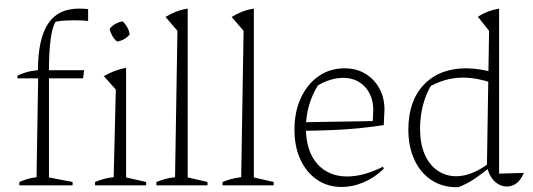

<svg xmlns="http://www.w3.org/2000/svg" viewBox="-20 -776 2233 804"><path d="M53 -448V-459Q73 -469 93.5 -474.5Q114 -480 139 -482Q139 -549 150 -598Q161 -647 182.5 -678.5Q204 -710 236 -725Q268 -740 312 -740Q320 -740 329.5 -739.5Q339 -739 349 -738V-688Q334 -690 319 -690.5Q304 -691 291 -691Q271 -691 251.5 -690Q232 -689 213 -685Q199 -664 192 -610.5Q185 -557 185 -482H332L328 -448ZM185 -464V-33L284 -14V0H61V-14Q75 -20 92 -25.5Q109 -31 133 -34L140 -464ZM378 0V-14Q395 -21 414.5 -26.5Q434 -32 456 -34L465 -401L415 -457Q437 -470 459.5 -478.5Q482 -487 508 -492V-33L592 -14V0ZM493 -687Q505 -676 513 -661.5Q521 -647 523 -632Q514 -620 499.5 -612Q485 -604 470 -602Q458 -612 450 -626.5Q442 -641 439 -655Q449 -668 463.5 -676Q478 -684 493 -687Z M635 0V-14Q650 -20 668.5 -25.5Q687 -31 713 -34L723 -647L673 -705Q694 -718 717 -727Q740 -736 766 -740V-33L849 -14V0Z M912 0V-14Q927 -20 945.5 -25.5Q964 -31 990 -34L1000 -647L950 -705Q971 -718 994 -727Q1017 -736 1043 -740V-33L1126 -14V0Z M1411 7Q1352 7 1307.5 -23.5Q1263 -54 1238 -108Q1213 -162 1213 -233Q1213 -307 1239.5 -365Q1266 -423 1313.5 -456.5Q1361 -490 1423 -490Q1472 -490 1509.5 -467.5Q1547 -445 1568.5 -406Q1590 -367 1590 -317L1587 -252Q1534 -244 1483.5 -239Q1433 -234 1374.5 -231.5Q1316 -229 1240 -228V-264L1541 -269L1543 -315Q1543 -375 1508 -412.5Q1473 -450 1417 -450Q1391 -450 1363 -441.5Q1335 -433 1311 -418Q1286 -378 1273.5 -332.5Q1261 -287 1261 -241Q1261 -144 1308 -90.5Q1355 -37 1434 -37Q1502 -37 1584 -78L1587 -69Q1547 -31 1501.5 -12Q1456 7 1411 7Z M1892 8Q1832 8 1786.5 -22Q1741 -52 1715.5 -106.5Q1690 -161 1690 -233Q1690 -354 1755.5 -422Q1821 -490 1932 -490Q1960 -490 1991 -485Q2022 -480 2055 -471L2044 -428Q1975 -451 1920 -451Q1879 -451 1842 -440Q1805 -429 1769 -408L1789 -424Q1765 -387 1752 -338.5Q1739 -290 1739 -237Q1739 -174 1758.5 -129.5Q1778 -85 1812.5 -61.5Q1847 -38 1891 -38Q1922 -38 1956.5 -51.5Q1991 -65 2027 -92V-72Q1999 -49 1967.5 -27.5Q1936 -6 1899 8Q1897 8 1895.5 8Q1894 8 1892 8ZM2102 5Q2084 5 2066.5 -5Q2049 -15 2036.5 -34.5Q2024 -54 2019 -81L2028 -647L1981 -706Q2001 -719 2022 -727Q2043 -735 2070 -740V-49L2174 -52Q2166 -34 2155 -20.5Q2144 -7 2130 -1Q2116 5 2102 5ZM2044 -755 2043 -756H2044Z"/></svg>

Font: Piazzolla Thin Thin
Style: Regular
Weight: 250
Version: Version 2.005